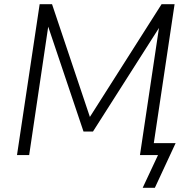

<svg xmlns="http://www.w3.org/2000/svg" viewBox="-20 -739 893 915"><path d="M660 156 733 0H647L740 -622L746 -619L423 -112H378L205 -626L212 -627L119 0H61L169 -719H228L414 -165L399 -167L750 -719H812L713 -57H817L718 156Z"/></svg>

Font: Nunitoga
Style: Light Italic
Weight: 300
Italic angle: -9°
Designer: Vernon Adams
Foundry: Vernon Adams
Version: Version 1.0